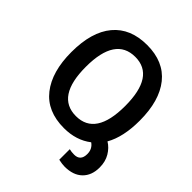

<svg xmlns="http://www.w3.org/2000/svg" viewBox="-243 -873 1199 1199"><g transform="rotate(45 356.5 -274.0)"><path d="M530 177Q606 177 647.5 136.5Q689 96 689 26Q689 -26 666 -64.5Q643 -103 608 -124Q659 -213 659 -358Q659 -533 582 -629Q505 -725 358 -725Q211 -725 132.5 -631Q54 -537 54 -359Q54 -186 131 -88Q208 10 357 10Q465 10 540 -48Q575 -24 575 21Q575 82 519 82Q495 82 476 77V170Q509 177 530 177ZM357 -96Q183 -96 183 -358Q183 -620 358 -620Q530 -620 530 -358Q530 -96 357 -96Z"/></g></svg>

Font: Noto Sans Georgian SemiCondensed Semi
Style: Regular
Weight: 600
Width: 4
Designer: Monotype Design Team
Foundry: Monotype Imaging Inc.
Version: Version 1.901